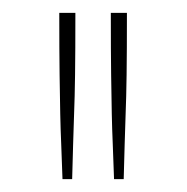

<svg xmlns="http://www.w3.org/2000/svg" viewBox="-20 -685 290 298"><path d="M72 -665H97Q97 -605 96.5 -569Q96 -533 95 -508.5Q94 -484 93.5 -461.5Q93 -439 92 -407H77Q76 -439 75 -461.5Q74 -484 73.5 -508Q73 -532 72.5 -568.5Q72 -605 72 -665ZM152 -665H177Q177 -605 176.5 -569Q176 -533 175 -508.5Q174 -484 173.5 -461.5Q173 -439 172 -407H157Q156 -439 155 -461.5Q154 -484 153.5 -508Q153 -532 152.5 -568.5Q152 -605 152 -665Z"/></svg>

Font: Inconsolata UltraCondensed ExtraLight
Style: Regular
Weight: 200
Width: 1
Monospace: yes
Designer: Raph Levien, Cyreal, Brenton Simpson
Foundry: Raph Levien, Cyreal, Google
Version: Version 3.100; ttfautohint (v1.8.4.7-5d5b)